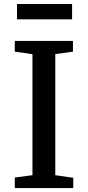

<svg xmlns="http://www.w3.org/2000/svg" viewBox="-20 -950 444 970"><path d="M54.7 0ZM144 -64.9V-676.3L54.7 -689V-743.2H348.6V-689L259.3 -676.8V-64.9L350.1 -51.8V0H54.7V-53.2ZM344.2 -929.7V-852.5H65.9V-929.7Z"/></svg>

Font: Merriweather
Style: Regular
Weight: 400
Designer: Eben Sorkin
Foundry: Eben Sorkin
Version: Version 1.584; ttfautohint (v1.6)